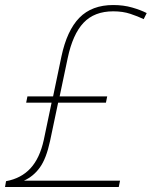

<svg xmlns="http://www.w3.org/2000/svg" viewBox="-26 -743 603 763"><path d="M-2 -23Q58 -34 95 -74Q132 -114 148 -187L179 -335H78L83 -360H185L218 -518Q240 -622 289.5 -672.5Q339 -723 424 -723Q465 -723 499.5 -713Q534 -703 557 -691L545 -667Q522 -678 492 -688Q462 -698 424 -698Q349 -698 306 -652.5Q263 -607 243 -512L211 -360H400L395 -335H205L173 -183Q158 -113 132.5 -77.5Q107 -42 69 -25H451L446 0H-6Z"/></svg>

Font: Noto Sans Thin
Style: Italic
Weight: 100
Italic angle: -12°
Designer: Monotype Design Team
Foundry: Monotype Imaging Inc.
Version: Version 2.013; ttfautohint (v1.8.4.7-5d5b)